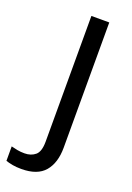

<svg xmlns="http://www.w3.org/2000/svg" viewBox="-204 -592 611 888"><g transform="rotate(20 101.5 -148.0)"><path d="M22 240Q-3 240 -22 236.5Q-41 233 -55 228V157Q-40 161 -24 164Q-8 167 11 167Q43 167 64 149.5Q85 132 85 83V-536H173V80Q173 155 137 197.5Q101 240 22 240Z"/></g></svg>

Font: Noto Sans Tirhuta
Style: Regular
Weight: 400
Designer: Monotype Design Team
Foundry: Monotype Imaging Inc.
Version: Version 2.003; ttfautohint (v1.8.4.7-5d5b)